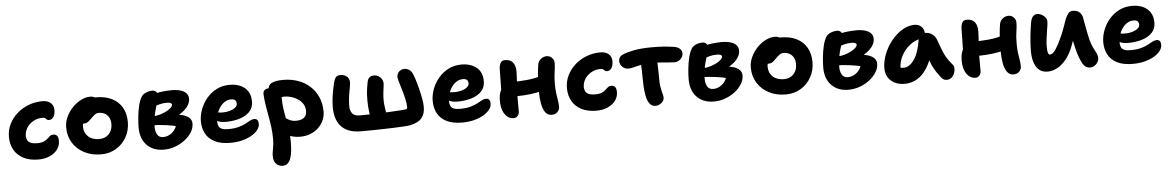

<svg xmlns="http://www.w3.org/2000/svg" viewBox="-36 -1011 10706 1755"><g transform="rotate(-5 5317.0 -133.0)"><path d="M285 9Q203.6 9 147.3 -20.3Q91 -49.6 62 -101.1Q33 -152.6 33 -220Q33 -282.8 59.5 -336.8Q86 -390.8 132.3 -431.9Q178.6 -473 238.5 -496Q298.4 -519 366 -519Q396.6 -519 419.7 -508.6Q442.8 -498.2 455.9 -478.1Q469 -458 469 -428Q469 -392 454.1 -367.2Q439.2 -342.4 411.8 -342.4Q397.8 -342.4 391.7 -349Q385.6 -355.6 379.2 -361.7Q372.8 -367.8 355 -367.8Q306.8 -367.8 268.9 -346.3Q231 -324.8 209.2 -289.9Q187.4 -255 187.4 -215Q187.4 -194.2 196.1 -177.3Q204.8 -160.4 226.1 -150.6Q247.4 -140.8 285.8 -140.8Q325.2 -140.8 347.2 -150.7Q369.2 -160.6 382.3 -173.4Q395.4 -186.2 407.4 -196.1Q419.4 -206 438 -206Q461.8 -206 473.5 -191Q485.2 -176 485.2 -145Q485.2 -100.6 459.5 -66Q433.8 -31.4 388.5 -11.2Q343.2 9 285 9Z M859.8 12Q773.2 12 705.9 -22.8Q638.6 -57.6 600.2 -119.2Q561.8 -180.8 561.8 -260Q561.8 -310.8 583.8 -357.8Q605.8 -404.8 641.6 -441.9Q677.4 -479 720.2 -500.6Q763 -522.2 803.8 -522.2Q821.4 -522.2 836.5 -516.6Q851.6 -511 861 -499.3Q870.4 -487.6 870.4 -467.6Q870.4 -432.4 855.6 -405.2Q840.8 -378 796 -362.6Q773.8 -353.2 755.6 -337.1Q737.4 -321 726.3 -299.8Q715.2 -278.6 715.2 -255.8Q715.2 -198.8 753 -163.8Q790.8 -128.8 855.2 -128.8Q908.6 -128.8 942.6 -163.9Q976.6 -199 976.6 -256.8Q976.6 -307.4 947.7 -337.5Q918.8 -367.6 872.2 -367.6Q848.6 -367.6 833.3 -355.6Q818 -343.6 798 -323.6Q783.6 -309.2 773 -299.9Q762.4 -290.6 751.5 -286.3Q740.6 -282 725.2 -282Q707.4 -282 693.7 -295.8Q680 -309.6 680 -348.6Q680 -377.4 695.6 -406.4Q711.2 -435.4 736.8 -459Q762.4 -482.6 794 -497.1Q825.6 -511.6 857.8 -511.6Q943 -511.6 1003.4 -481.1Q1063.8 -450.6 1095.8 -394.7Q1127.8 -338.8 1127.8 -262Q1127.8 -184.2 1092.4 -122.1Q1057 -60 996.7 -24Q936.4 12 859.8 12Z M1434.8 19Q1380.8 19 1340.9 1.8Q1301 -15.4 1274.1 -45.5Q1247.2 -75.6 1234.3 -115.3Q1221.4 -155 1221.4 -200.2Q1221.4 -244.2 1226.7 -297.5Q1232 -350.8 1243.5 -400Q1255 -449.2 1274.8 -481.6Q1287.6 -502.6 1316.8 -514.9Q1346 -527.2 1376.2 -527.2Q1396.6 -527.2 1409.8 -514.5Q1423 -501.8 1423 -474.4Q1423 -456.4 1414.8 -429.7Q1406.6 -403 1395.3 -367.7Q1384 -332.4 1375.8 -288.8Q1367.6 -245.2 1367.6 -193.2Q1367.6 -153.6 1383.9 -124.8Q1400.2 -96 1437.8 -96Q1467.4 -96 1494 -109.6Q1520.6 -123.2 1539.9 -147.2Q1559.2 -171.2 1566.4 -201.4L1577.6 -181.6Q1562.8 -186.6 1535.6 -192.2Q1508.4 -197.8 1475.8 -202.1Q1443.2 -206.4 1411.4 -209.1Q1379.6 -211.8 1356.8 -211.2L1365.2 -293.6Q1395.2 -294.4 1426.4 -303.7Q1457.6 -313 1484.4 -326.6Q1511.2 -340.2 1527.5 -355.7Q1543.8 -371.2 1543.8 -384.4Q1543.8 -394.6 1532.5 -400.2Q1521.2 -405.8 1499 -405.8Q1461.8 -405.8 1431.3 -397.5Q1400.8 -389.2 1376.1 -379.5Q1351.4 -369.8 1330.2 -366.6Q1310.2 -365.6 1295.7 -377.5Q1281.2 -389.4 1281.4 -411.2Q1281.6 -435.8 1301.2 -454.6Q1320.8 -473.4 1349.8 -482.6Q1405.2 -503.2 1456 -509.7Q1506.8 -516.2 1550.4 -516.2Q1598 -516.2 1632.5 -506Q1667 -495.8 1685.4 -475.4Q1703.8 -455 1703.8 -425.4Q1703.8 -392.4 1683.9 -361.8Q1664 -331.2 1627.8 -304.9Q1591.6 -278.6 1544.6 -258.2Q1497.6 -237.8 1442.6 -227L1466.8 -297.4Q1514.4 -298 1558.4 -293.6Q1602.4 -289.2 1638.2 -278.3Q1674 -267.4 1694.7 -247Q1715.4 -226.6 1715.4 -195.2Q1715.4 -155.8 1692 -117.7Q1668.6 -79.6 1628.9 -48.7Q1589.2 -17.8 1538.9 0.6Q1488.6 19 1434.8 19Z M2045.4 10Q1957.6 10 1901.8 -18.5Q1846 -47 1819.7 -96.5Q1793.4 -146 1793.4 -210Q1793.4 -264 1813.8 -318.5Q1834.2 -373 1872.2 -418.5Q1910.2 -464 1963.7 -491.5Q2017.2 -519 2083.4 -519Q2140.2 -519 2183.1 -499.8Q2226 -480.6 2250.4 -442.9Q2274.8 -405.2 2274.8 -349Q2274.8 -292.8 2240 -256.4Q2205.2 -220 2147 -202.3Q2088.8 -184.6 2018.8 -184.6Q1964.8 -184.6 1935.9 -204.4Q1907 -224.2 1907 -250.2Q1907 -264.4 1913.7 -271.5Q1920.4 -278.6 1936 -278.6Q1947 -278.6 1962 -275.8Q1977 -273 2002.8 -273Q2036.2 -273 2065.9 -281.8Q2095.6 -290.6 2114.9 -306.1Q2134.2 -321.6 2134.2 -341Q2134.2 -363 2122.9 -374Q2111.6 -385 2085.2 -385Q2053.8 -385 2027.7 -368.5Q2001.6 -352 1982.2 -324.4Q1962.8 -296.8 1952.4 -261.8Q1942 -226.8 1942 -189.8Q1942 -166.6 1950.6 -150Q1959.2 -133.4 1979.5 -125Q1999.8 -116.6 2034.4 -116.6Q2092.2 -116.6 2131.3 -127.3Q2170.4 -138 2196.7 -152.2Q2223 -166.4 2242.5 -177.1Q2262 -187.8 2280.6 -187.8Q2300.4 -187.8 2309.6 -175.6Q2318.8 -163.4 2318.8 -138.8Q2318.8 -112.8 2298.9 -86.1Q2279 -59.4 2242.8 -38Q2206.6 -16.6 2156.4 -3.3Q2106.2 10 2045.4 10Z M2685.4 10Q2627.6 10 2581.3 -11.1Q2535 -32.2 2508 -66.9Q2481 -101.6 2481 -142.2Q2481 -159.6 2493.8 -173.8Q2506.6 -188 2523.4 -188Q2538.8 -188 2552.3 -180.5Q2565.8 -173 2580.6 -163.2Q2595.4 -153.4 2614.7 -145.9Q2634 -138.4 2661.2 -138.4Q2705.2 -138.4 2732.3 -157.2Q2759.4 -176 2759.4 -221Q2759.4 -256.2 2742.4 -283.5Q2725.4 -310.8 2697.6 -329.8Q2669.8 -348.8 2637.1 -358.5Q2604.4 -368.2 2573 -368.2Q2559.8 -368.2 2547.5 -365.1Q2535.2 -362 2516.2 -362Q2496.8 -362 2477.9 -372.4Q2459 -382.8 2447.2 -400.6Q2435.4 -418.4 2435.4 -439Q2435.4 -486.2 2471 -503.7Q2506.6 -521.2 2577.2 -521.2Q2647 -521.2 2708.8 -499.8Q2770.6 -478.4 2817.6 -436.8Q2864.6 -395.2 2891.6 -335.2Q2918.6 -275.2 2918.6 -198.2Q2918.6 -159.8 2902.4 -122.7Q2886.2 -85.6 2856.1 -55.6Q2826 -25.6 2782.8 -7.8Q2739.6 10 2685.4 10ZM2501.2 261Q2482.4 261 2463.5 250.9Q2444.6 240.8 2432.4 219.9Q2420.2 199 2420.2 167.4Q2420.2 145.8 2422.9 129.4Q2425.6 113 2428.5 96.1Q2431.4 79.2 2434.1 58.7Q2436.8 38.2 2436.8 8.4Q2436.8 -48 2430.2 -99.5Q2423.6 -151 2414.2 -200.9Q2404.8 -250.8 2396.6 -301.7Q2388.4 -352.6 2385.2 -406Q2384.4 -421.6 2390.3 -432.6Q2396.2 -443.6 2408.1 -449.8Q2420 -456 2435.8 -456Q2464.6 -456 2490.2 -443.2Q2515.8 -430.4 2531.9 -409.6Q2548 -388.8 2548 -363.2Q2548 -305.6 2555.3 -253.9Q2562.6 -202.2 2572 -153.5Q2581.4 -104.8 2588.7 -55.7Q2596 -6.6 2596 46Q2596 86 2592.5 124.1Q2589 162.2 2579.5 193.2Q2570 224.2 2551.3 242.6Q2532.6 261 2501.2 261Z M3244.6 9Q3175.6 9 3129.5 -10.3Q3083.4 -29.6 3056.2 -63.2Q3029 -96.8 3017.3 -140.1Q3005.6 -183.4 3005.6 -231.4Q3005.6 -286 3014.1 -339.5Q3022.6 -393 3035.6 -450Q3043.6 -484 3056.7 -502Q3069.8 -520 3100.6 -520Q3132.6 -520 3157.6 -501.2Q3182.6 -482.4 3182.6 -444.6Q3182.6 -429.6 3176.3 -398.1Q3170 -366.6 3163.3 -323Q3156.6 -279.4 3156.6 -227.2Q3156.6 -188.8 3176.1 -162.8Q3195.6 -136.8 3245.6 -136.8Q3273.6 -136.8 3319.4 -137.8Q3365.2 -138.8 3417.7 -140.5Q3470.2 -142.2 3521.2 -144.7Q3572.2 -147.2 3611.5 -149.9Q3650.8 -152.6 3668.8 -154.8Q3675.4 -156 3679.2 -159.9Q3683 -163.8 3683 -171.8Q3683 -207.2 3673.2 -250Q3663.4 -292.8 3650.9 -334.3Q3638.4 -375.8 3628.6 -408.8Q3618.8 -441.8 3618.8 -456.8Q3618.8 -486.2 3638.9 -505.4Q3659 -524.6 3688 -524.6Q3711 -524.6 3731 -511.5Q3751 -498.4 3761.2 -475.6Q3770 -456.6 3782.5 -417.5Q3795 -378.4 3806.9 -330.7Q3818.8 -283 3826.8 -238.6Q3834.8 -194.2 3834.8 -164.2Q3834.8 -99.4 3802.9 -61Q3771 -22.6 3697.2 -7.4Q3679.2 -3.6 3637.4 -1.1Q3595.6 1.4 3541 3.5Q3486.4 5.6 3429.8 6.7Q3373.2 7.8 3324.4 8.4Q3275.6 9 3244.6 9ZM3419.4 -44.8Q3395.6 -44.8 3374.1 -60Q3352.6 -75.2 3345.4 -100Q3338.2 -125 3334.1 -153.7Q3330 -182.4 3328 -211.9Q3326 -241.4 3326 -268Q3326 -328 3332.8 -374Q3339.6 -420 3343.8 -438Q3348.4 -460.2 3362.7 -474.7Q3377 -489.2 3408.6 -489.2Q3428.2 -489.2 3446.1 -478.6Q3464 -468 3475.8 -449.7Q3487.6 -431.4 3487.6 -407Q3487.6 -398.8 3484.3 -375.8Q3481 -352.8 3477.6 -321.9Q3474.2 -291 3474.2 -259.8Q3474.2 -231.8 3477.9 -203.7Q3481.6 -175.6 3485.3 -152.6Q3489 -129.6 3490.2 -116.8Q3490.6 -89 3469 -66.9Q3447.4 -44.8 3419.4 -44.8Z M4172.4 10Q4084.6 10 4028.8 -18.5Q3973 -47 3946.7 -96.5Q3920.4 -146 3920.4 -210Q3920.4 -264 3940.8 -318.5Q3961.2 -373 3999.2 -418.5Q4037.2 -464 4090.7 -491.5Q4144.2 -519 4210.4 -519Q4295.6 -519 4348.7 -475.8Q4401.8 -432.6 4401.8 -349Q4401.8 -292.8 4367 -256.4Q4332.2 -220 4274 -202.3Q4215.8 -184.6 4145.8 -184.6Q4091.8 -184.6 4062.9 -204.4Q4034 -224.2 4034 -250.2Q4034 -264.4 4040.7 -271.5Q4047.4 -278.6 4063 -278.6Q4074 -278.6 4089 -275.8Q4104 -273 4129.8 -273Q4163.2 -273 4192.9 -281.8Q4222.6 -290.6 4241.9 -306.1Q4261.2 -321.6 4261.2 -341Q4261.2 -363 4249.9 -374Q4238.6 -385 4212.2 -385Q4180.8 -385 4154.7 -368.5Q4128.6 -352 4109.2 -324.4Q4089.8 -296.8 4079.4 -261.8Q4069 -226.8 4069 -189.8Q4069 -166.6 4077.6 -150Q4086.2 -133.4 4106.5 -125Q4126.8 -116.6 4161.4 -116.6Q4219.2 -116.6 4258.3 -127.3Q4297.4 -138 4323.7 -152.2Q4350 -166.4 4369.5 -177.1Q4389 -187.8 4407.6 -187.8Q4427.4 -187.8 4436.6 -175.6Q4445.8 -163.4 4445.8 -138.8Q4445.8 -112.8 4425.9 -86.1Q4406 -59.4 4369.8 -38Q4333.6 -16.6 4283.4 -3.3Q4233.2 10 4172.4 10Z M4644.4 11Q4611.4 11 4586.1 -10Q4560.8 -31 4546.6 -68.5Q4532.4 -106 4532.4 -157Q4532.4 -219 4551.8 -254.4Q4571.2 -289.8 4590.8 -303.6Q4601.4 -311.8 4615.4 -315.5Q4629.4 -319.2 4645.4 -319.2Q4718.4 -319.2 4796.1 -326.3Q4873.8 -333.4 4937.8 -357.8L4984.8 -237.8Q4935.2 -215.6 4876.4 -204.1Q4817.6 -192.6 4756.2 -189.1Q4694.8 -185.6 4636.8 -185.6L4552.4 -212.6Q4552.6 -271.6 4554.5 -332.1Q4556.4 -392.6 4556.4 -444.4Q4556.4 -476.6 4568.5 -500.6Q4580.6 -524.6 4610 -524.6Q4659 -524.6 4683.1 -495.3Q4707.2 -466 4707.2 -413.6Q4707.2 -390 4705.3 -360.5Q4703.4 -331 4701.5 -300Q4699.6 -269 4697.7 -241.5Q4695.8 -214 4695.8 -195.4Q4695.8 -160 4696 -125.4Q4696.2 -90.8 4696.2 -48.2Q4696.2 -23 4681.6 -6Q4667 11 4644.4 11ZM4994.8 11Q4957.2 11 4935.6 -18.8Q4914 -48.6 4904.5 -99Q4895 -149.4 4895 -210.4Q4895 -306.4 4899.9 -366.3Q4904.8 -426.2 4911.4 -460Q4916.8 -488.8 4940.7 -508Q4964.6 -527.2 4994.4 -527.2Q5022.4 -527.2 5041.9 -506.7Q5061.4 -486.2 5061.4 -458.8Q5061.4 -422.8 5053.9 -377.4Q5046.4 -332 5046.4 -268Q5046.4 -218.6 5051.5 -180.6Q5056.6 -142.6 5061.7 -113.3Q5066.8 -84 5066.8 -57.4Q5066.8 -29.8 5047.1 -9.4Q5027.4 11 4994.8 11Z M5405 9Q5323.6 9 5267.3 -20.3Q5211 -49.6 5182 -101.1Q5153 -152.6 5153 -220Q5153 -282.8 5179.5 -336.8Q5206 -390.8 5252.3 -431.9Q5298.6 -473 5358.5 -496Q5418.4 -519 5486 -519Q5516.6 -519 5539.7 -508.6Q5562.8 -498.2 5575.9 -478.1Q5589 -458 5589 -428Q5589 -392 5574.1 -367.2Q5559.2 -342.4 5531.8 -342.4Q5517.8 -342.4 5511.7 -349Q5505.6 -355.6 5499.2 -361.7Q5492.8 -367.8 5475 -367.8Q5426.8 -367.8 5388.9 -346.3Q5351 -324.8 5329.2 -289.9Q5307.4 -255 5307.4 -215Q5307.4 -194.2 5316.1 -177.3Q5324.8 -160.4 5346.1 -150.6Q5367.4 -140.8 5405.8 -140.8Q5445.2 -140.8 5467.2 -150.7Q5489.2 -160.6 5502.3 -173.4Q5515.4 -186.2 5527.4 -196.1Q5539.4 -206 5558 -206Q5581.8 -206 5593.5 -191Q5605.2 -176 5605.2 -145Q5605.2 -100.6 5579.5 -66Q5553.8 -31.4 5508.5 -11.2Q5463.2 9 5405 9Z M5728 -349Q5697.4 -349 5673.8 -371.2Q5650.2 -393.4 5650.2 -424.2Q5650.2 -446.6 5662.4 -461.7Q5674.6 -476.8 5698.6 -485.8Q5733.4 -499.6 5797.6 -512Q5861.8 -524.4 5960 -524.4Q6016.2 -524.4 6061.1 -521.4Q6106 -518.4 6156.8 -511Q6191.8 -506.2 6212.4 -489Q6233 -471.8 6233 -444Q6233 -425.6 6222.4 -408.4Q6211.8 -391.2 6193.8 -380.5Q6175.8 -369.8 6153 -369.8Q6135.8 -369.8 6104.3 -372.6Q6072.8 -375.4 6035.9 -378.3Q5999 -381.2 5963 -381.2Q5895 -381.2 5852 -373.4Q5809 -365.6 5781 -357.3Q5753 -349 5728 -349ZM5947.6 12Q5923.4 12 5907.7 0.4Q5892 -11.2 5879.2 -35.6Q5867.8 -58.8 5861.4 -96Q5855 -133.2 5852.6 -176.3Q5850.2 -219.4 5850.2 -260.4Q5850.2 -324.6 5846.9 -369.3Q5843.6 -414 5843.6 -442L5994.8 -450.2Q5994.6 -443 5995.7 -418.2Q5996.8 -393.4 5997.9 -359Q5999 -324.6 5999.8 -288.3Q6000.6 -252 6000.6 -222Q6000.6 -187.8 6004.6 -162.2Q6008.6 -136.6 6013.2 -117.8Q6017.8 -99 6021.8 -84.4Q6025.8 -69.8 6025.8 -56.6Q6025.8 -37.2 6013.6 -21.6Q6001.4 -6 5983.6 3Q5965.8 12 5947.6 12Z M6481.8 19Q6427.8 19 6387.9 1.8Q6348 -15.4 6321.1 -45.5Q6294.2 -75.6 6281.3 -115.3Q6268.4 -155 6268.4 -200.2Q6268.4 -244.2 6273.7 -297.5Q6279 -350.8 6290.5 -400Q6302 -449.2 6321.8 -481.6Q6330.2 -496 6346.2 -506.2Q6362.2 -516.4 6382.5 -521.8Q6402.8 -527.2 6423.2 -527.2Q6443.6 -527.2 6456.8 -514.5Q6470 -501.8 6470 -474.4Q6470 -456.4 6461.8 -429.7Q6453.6 -403 6442.3 -367.7Q6431 -332.4 6422.8 -288.8Q6414.6 -245.2 6414.6 -193.2Q6414.6 -153.6 6430.9 -124.8Q6447.2 -96 6484.8 -96Q6514.4 -96 6541 -109.6Q6567.6 -123.2 6586.9 -147.2Q6606.2 -171.2 6613.4 -201.4L6624.6 -181.6Q6609.8 -186.6 6582.6 -192.2Q6555.4 -197.8 6522.8 -202.1Q6490.2 -206.4 6458.4 -209.1Q6426.6 -211.8 6403.8 -211.2L6412.2 -293.6Q6442.2 -294.4 6473.4 -303.7Q6504.6 -313 6531.4 -326.6Q6558.2 -340.2 6574.5 -355.7Q6590.8 -371.2 6590.8 -384.4Q6590.8 -394.6 6579.5 -400.2Q6568.2 -405.8 6546 -405.8Q6508.8 -405.8 6478.3 -397.5Q6447.8 -389.2 6423.1 -379.5Q6398.4 -369.8 6377.2 -366.6Q6357.2 -365.6 6342.7 -377.5Q6328.2 -389.4 6328.4 -411.2Q6328.6 -435.8 6348.2 -454.6Q6367.8 -473.4 6396.8 -482.6Q6452.2 -503.2 6503 -509.7Q6553.8 -516.2 6597.4 -516.2Q6645 -516.2 6679.5 -506Q6714 -495.8 6732.4 -475.4Q6750.8 -455 6750.8 -425.4Q6750.8 -392.4 6730.9 -361.8Q6711 -331.2 6674.8 -304.9Q6638.6 -278.6 6591.6 -258.2Q6544.6 -237.8 6489.6 -227L6513.8 -297.4Q6561.4 -298 6605.4 -293.6Q6649.4 -289.2 6685.2 -278.3Q6721 -267.4 6741.7 -247Q6762.4 -226.6 6762.4 -195.2Q6762.4 -155.8 6739 -117.7Q6715.6 -79.6 6675.9 -48.7Q6636.2 -17.8 6585.9 0.6Q6535.6 19 6481.8 19Z M7141.8 12Q7055.2 12 6987.9 -22.8Q6920.6 -57.6 6882.2 -119.2Q6843.8 -180.8 6843.8 -260Q6843.8 -310.8 6865.8 -357.8Q6887.8 -404.8 6923.6 -441.9Q6959.4 -479 7002.2 -500.6Q7045 -522.2 7085.8 -522.2Q7103.4 -522.2 7118.5 -516.6Q7133.6 -511 7143 -499.3Q7152.4 -487.6 7152.4 -467.6Q7152.4 -432.4 7137.6 -405.2Q7122.8 -378 7078 -362.6Q7055.8 -353.2 7037.6 -337.1Q7019.4 -321 7008.3 -299.8Q6997.2 -278.6 6997.2 -255.8Q6997.2 -198.8 7035 -163.8Q7072.8 -128.8 7137.2 -128.8Q7190.6 -128.8 7224.6 -163.9Q7258.6 -199 7258.6 -256.8Q7258.6 -307.4 7229.7 -337.5Q7200.8 -367.6 7154.2 -367.6Q7130.6 -367.6 7115.3 -355.6Q7100 -343.6 7080 -323.6Q7065.6 -309.2 7055 -299.9Q7044.4 -290.6 7033.5 -286.3Q7022.6 -282 7007.2 -282Q6989.4 -282 6975.7 -295.8Q6962 -309.6 6962 -348.6Q6962 -377.4 6977.6 -406.4Q6993.2 -435.4 7018.8 -459Q7044.4 -482.6 7076 -497.1Q7107.6 -511.6 7139.8 -511.6Q7225 -511.6 7285.4 -481.1Q7345.8 -450.6 7377.8 -394.7Q7409.8 -338.8 7409.8 -262Q7409.8 -184.2 7374.4 -122.1Q7339 -60 7278.7 -24Q7218.4 12 7141.8 12Z M7716.8 19Q7662.8 19 7622.9 1.8Q7583 -15.4 7556.1 -45.5Q7529.2 -75.6 7516.3 -115.3Q7503.4 -155 7503.4 -200.2Q7503.4 -244.2 7508.7 -297.5Q7514 -350.8 7525.5 -400Q7537 -449.2 7556.8 -481.6Q7569.6 -502.6 7598.8 -514.9Q7628 -527.2 7658.2 -527.2Q7678.6 -527.2 7691.8 -514.5Q7705 -501.8 7705 -474.4Q7705 -456.4 7696.8 -429.7Q7688.6 -403 7677.3 -367.7Q7666 -332.4 7657.8 -288.8Q7649.6 -245.2 7649.6 -193.2Q7649.6 -153.6 7665.9 -124.8Q7682.2 -96 7719.8 -96Q7749.4 -96 7776 -109.6Q7802.6 -123.2 7821.9 -147.2Q7841.2 -171.2 7848.4 -201.4L7859.6 -181.6Q7844.8 -186.6 7817.6 -192.2Q7790.4 -197.8 7757.8 -202.1Q7725.2 -206.4 7693.4 -209.1Q7661.6 -211.8 7638.8 -211.2L7647.2 -293.6Q7677.2 -294.4 7708.4 -303.7Q7739.6 -313 7766.4 -326.6Q7793.2 -340.2 7809.5 -355.7Q7825.8 -371.2 7825.8 -384.4Q7825.8 -394.6 7814.5 -400.2Q7803.2 -405.8 7781 -405.8Q7743.8 -405.8 7713.3 -397.5Q7682.8 -389.2 7658.1 -379.5Q7633.4 -369.8 7612.2 -366.6Q7592.2 -365.6 7577.7 -377.5Q7563.2 -389.4 7563.4 -411.2Q7563.6 -435.8 7583.2 -454.6Q7602.8 -473.4 7631.8 -482.6Q7687.2 -503.2 7738 -509.7Q7788.8 -516.2 7832.4 -516.2Q7880 -516.2 7914.5 -506Q7949 -495.8 7967.4 -475.4Q7985.8 -455 7985.8 -425.4Q7985.8 -392.4 7965.9 -361.8Q7946 -331.2 7909.8 -304.9Q7873.6 -278.6 7826.6 -258.2Q7779.6 -237.8 7724.6 -227L7748.8 -297.4Q7796.4 -298 7840.4 -293.6Q7884.4 -289.2 7920.2 -278.3Q7956 -267.4 7976.7 -247Q7997.4 -226.6 7997.4 -195.2Q7997.4 -155.8 7974 -117.7Q7950.6 -79.6 7910.9 -48.7Q7871.2 -17.8 7820.9 0.6Q7770.6 19 7716.8 19Z M8232.8 10Q8181 10 8141.9 -9.5Q8102.8 -29 8081 -64.4Q8059.2 -99.8 8059.2 -147Q8059.2 -198 8076.1 -251.1Q8093 -304.2 8123 -352.3Q8153 -400.4 8192.4 -438.2Q8231.8 -476 8276.8 -497.8Q8321.8 -519.6 8368.2 -519.6Q8405.4 -519.6 8431 -495.9Q8456.6 -472.2 8456.6 -428Q8456.6 -412.2 8447.6 -403Q8438.6 -393.8 8425 -391Q8361 -380.6 8311.9 -341.3Q8262.8 -302 8234.9 -247.6Q8207 -193.2 8207 -134.2Q8207 -116.6 8209.7 -102.1Q8212.4 -87.6 8220.4 -65.6L8152 -168.2Q8176.4 -149.8 8194.6 -143.5Q8212.8 -137.2 8237.6 -137.2Q8288.8 -137.2 8332.9 -200.8Q8377 -264.4 8395.6 -387Q8399.4 -411.2 8417.3 -424.4Q8435.2 -437.6 8458.2 -437.6Q8496.6 -437.6 8524 -416.8Q8551.4 -396 8562.2 -365.2Q8579.4 -318.6 8593.7 -279.4Q8608 -240.2 8628.4 -203.8Q8648.8 -167.4 8683.6 -127.8Q8697 -113.2 8697.6 -90.8Q8698.2 -68.4 8689.2 -45.8Q8680.2 -23.2 8662.5 -8.1Q8644.8 7 8619.8 7Q8602 7 8590.8 0.3Q8579.6 -6.4 8571.6 -15.6Q8550.2 -42.4 8533.2 -67.5Q8516.2 -92.6 8501.5 -121.1Q8486.8 -149.6 8474.2 -185.4Q8461.6 -221.2 8449.2 -267.6L8502.4 -272.2Q8482.6 -192.2 8452.8 -137.9Q8423 -83.6 8387.3 -51Q8351.6 -18.4 8312.3 -4.2Q8273 10 8232.8 10Z M8881.4 11Q8848.4 11 8823.1 -10Q8797.8 -31 8783.6 -68.5Q8769.4 -106 8769.4 -157Q8769.4 -198 8778.4 -227.6Q8787.4 -257.2 8801.2 -275.8Q8815 -294.4 8827.8 -303.6Q8838.4 -311.8 8852.4 -315.5Q8866.4 -319.2 8882.4 -319.2Q8955.4 -319.2 9033.1 -326.3Q9110.8 -333.4 9174.8 -357.8L9221.8 -237.8Q9172.2 -215.6 9113.4 -204.1Q9054.6 -192.6 8993.2 -189.1Q8931.8 -185.6 8873.8 -185.6L8789.4 -212.6Q8789.6 -252.4 8790.5 -292.7Q8791.4 -333 8792.4 -371.7Q8793.4 -410.4 8793.4 -444.4Q8793.4 -476.6 8805.5 -500.6Q8817.6 -524.6 8847 -524.6Q8896 -524.6 8920.1 -495.3Q8944.2 -466 8944.2 -413.6Q8944.2 -390 8942.3 -360.5Q8940.4 -331 8938.5 -300Q8936.6 -269 8934.7 -241.5Q8932.8 -214 8932.8 -195.4Q8932.8 -160 8933 -125.4Q8933.2 -90.8 8933.2 -48.2Q8933.2 -23 8918.6 -6Q8904 11 8881.4 11ZM9231.8 11Q9194.2 11 9172.6 -18.8Q9151 -48.6 9141.5 -99Q9132 -149.4 9132 -210.4Q9132 -306.4 9136.9 -366.3Q9141.8 -426.2 9148.4 -460Q9153.8 -488.8 9177.7 -508Q9201.6 -527.2 9231.4 -527.2Q9259.4 -527.2 9278.9 -506.7Q9298.4 -486.2 9298.4 -458.8Q9298.4 -422.8 9290.9 -377.4Q9283.4 -332 9283.4 -268Q9283.4 -218.6 9288.5 -180.6Q9293.6 -142.6 9298.7 -113.3Q9303.8 -84 9303.8 -57.4Q9303.8 -29.8 9284.1 -9.4Q9264.4 11 9231.8 11Z M9545 12.4Q9505.2 12.4 9478.5 -4.3Q9451.8 -21 9436.2 -49.4Q9420.6 -77.8 9413.8 -113.4Q9407 -149 9407 -186.6Q9407 -218.4 9409.4 -255.6Q9411.8 -292.8 9415.7 -329.9Q9419.6 -367 9424 -398.8Q9428.4 -430.6 9432.4 -449.6Q9438.4 -484.6 9454.4 -502.4Q9470.4 -520.2 9490.6 -520.2Q9514.2 -520.2 9534.6 -509.4Q9555 -498.6 9568 -481.6Q9581 -464.6 9581 -444.4Q9581 -428.6 9577.1 -402.3Q9573.2 -376 9568.1 -344.6Q9563 -313.2 9559.1 -280.6Q9555.2 -248 9555.2 -218Q9555.2 -200.4 9556.5 -182.6Q9557.8 -164.8 9563.1 -152.9Q9568.4 -141 9579.8 -141Q9603.6 -141 9630.3 -180Q9657 -219 9683.8 -279.2Q9705.8 -324 9720.5 -367.2Q9735.2 -410.4 9748.1 -444.9Q9761 -479.4 9777.6 -500.3Q9794.2 -521.2 9820.6 -521.2Q9861.6 -521.2 9884.1 -498.8Q9906.6 -476.4 9910.6 -442.2Q9915.6 -415.6 9922.4 -376.8Q9929.2 -338 9937 -300.7Q9944.8 -263.4 9950.6 -241.6Q9963.2 -195.6 9978.2 -166.6Q9993.2 -137.6 10004 -116Q10014.8 -94.4 10014.8 -71.4Q10014.8 -50.4 10003.7 -32.2Q9992.6 -14 9974.2 -2.5Q9955.8 9 9933.6 9Q9890.4 9 9865.1 -36.2Q9839.8 -81.4 9818.4 -160Q9809.2 -197.4 9800.8 -235.4Q9792.4 -273.4 9785.8 -310Q9779.2 -346.6 9774.4 -378.6L9844.6 -390.4Q9838.2 -366.6 9821.8 -316.3Q9805.4 -266 9781.6 -202.4Q9755.2 -132 9716.7 -83.8Q9678.2 -35.6 9633.8 -11.6Q9589.4 12.4 9545 12.4Z M10325.4 10Q10237.6 10 10181.8 -18.5Q10126 -47 10099.7 -96.5Q10073.4 -146 10073.4 -210Q10073.4 -264 10093.8 -318.5Q10114.2 -373 10152.2 -418.5Q10190.2 -464 10243.7 -491.5Q10297.2 -519 10363.4 -519Q10420.2 -519 10463.1 -499.8Q10506 -480.6 10530.4 -442.9Q10554.8 -405.2 10554.8 -349Q10554.8 -292.8 10520 -256.4Q10485.2 -220 10427 -202.3Q10368.8 -184.6 10298.8 -184.6Q10244.8 -184.6 10215.9 -204.4Q10187 -224.2 10187 -250.2Q10187 -264.4 10193.7 -271.5Q10200.4 -278.6 10216 -278.6Q10227 -278.6 10242 -275.8Q10257 -273 10282.8 -273Q10316.2 -273 10345.9 -281.8Q10375.6 -290.6 10394.9 -306.1Q10414.2 -321.6 10414.2 -341Q10414.2 -363 10402.9 -374Q10391.6 -385 10365.2 -385Q10333.8 -385 10307.7 -368.5Q10281.6 -352 10262.2 -324.4Q10242.8 -296.8 10232.4 -261.8Q10222 -226.8 10222 -189.8Q10222 -166.6 10230.6 -150Q10239.2 -133.4 10259.5 -125Q10279.8 -116.6 10314.4 -116.6Q10372.2 -116.6 10411.3 -127.3Q10450.4 -138 10476.7 -152.2Q10503 -166.4 10522.5 -177.1Q10542 -187.8 10560.6 -187.8Q10580.4 -187.8 10589.6 -175.6Q10598.8 -163.4 10598.8 -138.8Q10598.8 -112.8 10578.9 -86.1Q10559 -59.4 10522.8 -38Q10486.6 -16.6 10436.4 -3.3Q10386.2 10 10325.4 10Z"/></g></svg>

Font: Shantell Sans Light
Style: Regular
Weight: 300
Designer: Stephen Nixon, Anya Danilova, Shantell Martin
Foundry: Arrow Type
Version: Version 1.011;[c5ecc13dd]